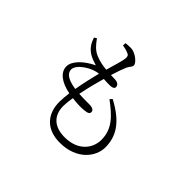

<svg xmlns="http://www.w3.org/2000/svg" viewBox="-172 -1039 1345 1345"><g transform="rotate(45 500.0 -367.0)"><path d="M219 -658 201 -646C216 -602 235 -573 272 -549C300 -533 321 -526 348 -518C270 -481 207 -422 207 -367C207 -310 262 -266 355 -248C351 -215 348 -183 348 -157C348 -35 421 44 552 44C719 44 802 -65 802 -159C802 -266 750 -355 598 -435L583 -418C677 -348 745 -286 745 -176C745 -96 686 -7 549 -7C455 -7 388 -53 388 -156C388 -179 391 -208 397 -242C447 -235 488 -235 512 -238C549 -241 558 -250 558 -265C558 -281 543 -290 522 -292C501 -294 459 -291 407 -295C421 -365 440 -439 455 -490C480 -489 507 -487 520 -488C544 -489 556 -497 556 -510C556 -526 544 -540 518 -543L471 -545C488 -598 499 -631 511 -658C523 -683 537 -689 537 -706C537 -732 479 -778 436 -778C419 -778 401 -777 385 -775L384 -751C399 -749 422 -744 438 -737C457 -730 462 -724 461 -699C458 -671 439 -611 421 -548C385 -551 348 -558 310 -574C270 -591 246 -621 219 -658ZM363 -299C265 -314 246 -347 246 -376C246 -425 339 -487 405 -492C392 -441 375 -369 363 -299Z"/></g></svg>

Font: Noto Serif CJK KR Light
Style: Regular
Weight: 300
Designer: Ryoko NISHIZUKA 西塚涼子 (kana & ideographs); Frank Grießhammer (Latin, Greek & Cyrillic); Wenlong ZHANG 张文龙 (bopomofo); San
Foundry: Adobe
Version: Version 2.001;hotconv 1.1.0;makeotfexe 2.6.0